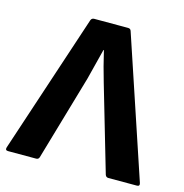

<svg xmlns="http://www.w3.org/2000/svg" viewBox="-102 -746 802 838"><g transform="rotate(15 299.0 -327.5)"><path d="M8 0Q-6 0 -2 -14L207 -645Q211 -655 222 -655H375Q386 -655 389 -645L600 -14Q604 0 590 0H461Q451 0 447 -10L334 -397Q324 -431 315 -465Q306 -499 298 -534H296Q287 -499 278.5 -465Q270 -431 261 -396L149 -11Q146 0 135 0Z"/></g></svg>

Font: Sofia Sans ExtraBold
Style: Regular
Weight: 800
Designer: Botio Nikoltchev, Ani Petrova
Foundry: lettersoup
Version: Version 4.101; ttfautohint (v1.8.4.7-5d5b)